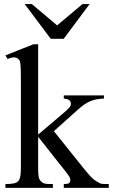

<svg xmlns="http://www.w3.org/2000/svg" viewBox="-20 -909 546 929"><path d="M288.6 0V-18.6Q302.7 -18.6 309.6 -20.8Q316.4 -22.9 318.8 -29.8Q320.3 -33.7 320.3 -37.6Q320.3 -42 318.6 -46.9Q316.9 -51.8 312.7 -58.3Q308.6 -64.9 301.3 -74.2L164.6 -247.1V-101.1Q164.6 -85 165 -74.2Q165.5 -63.5 166.7 -55.9Q168 -48.3 169.9 -43.5Q171.9 -38.6 175.3 -34.7Q179.7 -29.8 183.8 -26.6Q188 -23.4 194.3 -21.5Q200.7 -19.5 210.4 -19Q220.2 -18.6 235.8 -18.6V0H6.3V-18.6Q29.8 -18.6 44.9 -21.2Q60.1 -23.9 68.4 -32.7Q75.2 -40 78.1 -55.7Q81.1 -71.3 81.1 -98.1V-505.4Q81.1 -543.9 80.6 -565.9Q80.1 -587.9 78.6 -599.9Q77.1 -611.8 74.5 -616.5Q71.8 -621.1 67.4 -624.5Q64.5 -627 60.5 -628.9Q56.6 -630.9 50.8 -631.3Q44.9 -631.8 36.6 -630.1Q28.3 -628.4 16.6 -623.5L6.3 -641.1L141.6 -694.8H164.6V-257.8L277.3 -353.5Q293 -366.7 302.2 -375.2Q311.5 -383.8 316.2 -389.6Q320.8 -395.5 322 -399.4Q323.2 -403.3 323.2 -406.7Q323.2 -417 315.4 -423.8Q307.6 -430.7 288.6 -432.1V-447.3H482.9V-432.1Q442.9 -430.7 417 -419.4Q403.8 -414.1 389.4 -404.3Q375 -394.5 357.9 -379.4L240.7 -274.4L357.9 -127.9Q377 -104 389.9 -88.1Q402.8 -72.3 411.9 -62.3Q420.9 -52.2 427.2 -46.4Q433.6 -40.5 439 -36.6Q444.3 -32.7 450 -29.8Q455.6 -26.9 463.9 -22Q468.8 -19.5 479.5 -19Q490.2 -18.6 506.3 -18.6V0ZM288.1 -721.2H225.6L99.6 -889.2H134.3L256.3 -786.1L378.9 -889.2H413.6Z"/></svg>

Font: Doulos SIL
Style: Regular
Weight: 400
Designer: Walt Agee, Victor Gaultney, Peter Martin, Debbi Hosken
Foundry: SIL International
Version: Version 4.110; 2011; Maintenance release